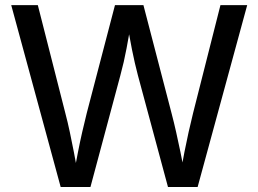

<svg xmlns="http://www.w3.org/2000/svg" viewBox="-20 -748 1034 768"><path d="M222.7 0 24.9 -727.5H131.3L241.2 -295.9Q251 -258.8 259.3 -219.5Q267.6 -180.2 275.4 -140.1Q283.2 -100.1 290 -58.6H276.4Q284.2 -100.1 292 -140.1Q299.8 -180.2 308.8 -219.5Q317.9 -258.8 327.1 -295.9L439.9 -727.5H553.7L666 -295.9Q675.8 -258.8 684.6 -219.5Q693.4 -180.2 701.7 -140.1Q710 -100.1 717.8 -58.6H702.6Q710 -100.1 717.8 -140.1Q725.6 -180.2 734.4 -219.5Q743.2 -258.8 752.4 -295.9L861.8 -727.5H968.8L770.5 0H651.9L531.7 -446.3Q519 -494.1 507.8 -550.3Q496.6 -606.4 485.4 -676.8H507.8Q496.6 -609.9 486.3 -554.9Q476.1 -500 461.4 -446.3L341.8 0Z"/></svg>

Font: Inter Cardless
Style: Regular
Weight: 400
Designer: Rasmus Andersson
Foundry: rsms
Version: Version 4.001;git-9221beed3